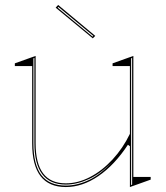

<svg xmlns="http://www.w3.org/2000/svg" viewBox="-20 -741 669 776"><path d="M246 15Q178 15 144 -29Q110 -73 110 -162V-474H40V-485L124 -515V-162Q124 -80 154.5 -40Q185 0 246 0Q295 0 344 -25.5Q393 -51 435 -96.5Q477 -142 505 -200V-474H435V-485L519 -515V-26H589V-15L505 15V-150L497 -156Q443 -74 378 -29.5Q313 15 246 15ZM514 -507 510 -505V7L514 5ZM119 -507 115 -505V-163Q115 -75 147.5 -33Q180 9 246 9Q292 9 339.5 -13.5Q387 -36 434 -87Q387 -39 339 -17Q291 5 246 5Q182 5 150.5 -37Q119 -79 119 -163ZM355 -586 205 -710 215 -721 365 -596ZM357 -596 216 -713 213 -710 354 -593Z"/></svg>

Font: Kalnia Glaze Thin
Style: Regular
Weight: 100
Version: Version 1.110